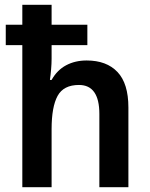

<svg xmlns="http://www.w3.org/2000/svg" viewBox="-20 -780 624 800"><path d="M195 -760V-677H344V-592H195V-535Q195 -515 193 -491.5Q191 -468 188 -447H195Q218 -488 255.5 -508Q293 -528 341 -528Q424 -528 469.5 -480Q515 -432 515 -332V0H394V-305Q394 -426 309 -426Q245 -426 220 -380.5Q195 -335 195 -242V0H73V-592H4V-677H73V-760Z"/></svg>

Font: Noto Sans Khmer SemiCondensed SemiBold
Style: Regular
Weight: 600
Width: 4
Designer: Danh Hong and the Monotype Design Team
Foundry: Monotype Imaging Inc.
Version: Version 2.004; ttfautohint (v1.8.4.7-5d5b)